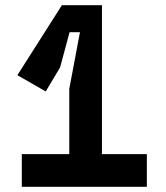

<svg xmlns="http://www.w3.org/2000/svg" viewBox="-20 -720 640 740"><path d="M546 -126V0H64V-126ZM247 -29V-377.4L288.2 -596H248.2L211.6 -460.2L156.2 -367.6L47 -430.2L218.6 -700H373V-29Z"/></svg>

Font: Fliege Mono Thin
Style: Regular
Weight: 100
Version: Version 0.020;Glyphs 3.3 (3306)